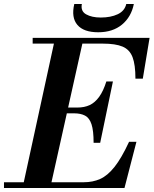

<svg xmlns="http://www.w3.org/2000/svg" viewBox="-39 -944 771 964"><path d="M74 0 238 -754H381L213 0ZM-19 0V-29H382Q427 -29 464 -45.5Q501 -62 536 -106Q571 -150 609 -232H646L586 0ZM431 -227Q431 -288 420.5 -320Q410 -352 388 -363.5Q366 -375 333 -375H246V-404H349Q385 -404 411.5 -416.5Q438 -429 459 -458Q480 -487 495 -535H528L464 -227ZM641 -549Q641 -619 626.5 -657Q612 -695 576.5 -710Q541 -725 477 -725H125V-754H712L678 -549ZM454 -782Q381 -782 349.5 -819Q318 -856 334 -924H372Q365 -888 393.5 -872Q422 -856 467 -856Q517 -856 552 -872.5Q587 -889 595 -924H633Q620 -859 573.5 -820.5Q527 -782 454 -782Z"/></svg>

Font: Libre Bodoni SemiBold
Style: Italic
Weight: 600
Italic angle: -13°
Version: Version 2.003